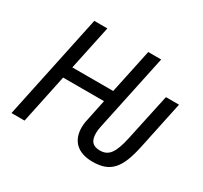

<svg xmlns="http://www.w3.org/2000/svg" viewBox="-148 -917 1194 1131"><g transform="rotate(30 449.0 -352.0)"><path d="M130 0 200 -333H478L448 -189C443 -169 441 -151 441 -134C441 -45 494 10 597 10C719 10 768 -50 802 -209L871 -536H782L713 -215C690 -111 663 -69 602 -69C554 -69 531 -92 531 -147C531 -161 533 -177 537 -195L647 -714H559L495 -412H217L281 -714H192L41 0Z"/></g></svg>

Font: BC Sans
Style: Italic
Weight: 400
Italic angle: -12°
Designer: Monotype Design Team
Designer: Province of B.C.
Foundry: Monotype Imaging Inc.
Version: Version 2.000;GOOG;noto-source:20170915:90ef993387c0